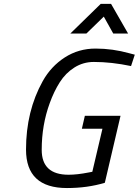

<svg xmlns="http://www.w3.org/2000/svg" viewBox="-20 -950 708 980"><path d="M321.8 9.8Q112.8 9.8 112.8 -186.5Q112.8 -382.8 198.2 -536.1Q240.2 -611.3 310.5 -656.7Q380.9 -702.1 467.8 -702.1Q554.7 -702.1 640.1 -678.2L668 -670.9L648.9 -612.8Q548.8 -633.8 459 -633.8Q404.8 -633.8 359.9 -605.5Q314.9 -577.1 285.2 -530.3Q255.4 -483.4 233.9 -423.8Q192.9 -312 192.9 -185.1Q192.9 -58.1 330.1 -58.1Q374 -58.1 433.1 -69.8L451.2 -73.2L502.9 -293H397.9L413.1 -358.9H595.2L515.1 -17.1Q426.8 9.8 321.8 9.8ZM338.9 -778.8 494.1 -930.2H546.9L633.8 -778.8H558.1L509.8 -865.2L420.9 -778.8Z"/></svg>

Font: TitilliumWeb-Italic
Style: Italic
Weight: 400
Italic angle: -13°
Version: Version 1.001;PS 57.000;hotconv 1.0.70;makeotf.lib2.5.55311